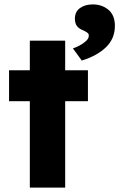

<svg xmlns="http://www.w3.org/2000/svg" viewBox="-20 -849 540 869"><path d="M115 0V-391H21V-531H115V-665H275V-531H378V-391H275V0ZM350 -575 310 -630Q323 -634 340 -643Q357 -652 369.5 -663.5Q382 -675 382 -688Q382 -696 376 -700.5Q370 -705 358 -711Q337 -719 328 -731.5Q319 -744 319 -764Q319 -796 342 -812.5Q365 -829 400 -829Q442 -829 471 -804.5Q500 -780 500 -732Q500 -674 459.5 -635Q419 -596 350 -575Z"/></svg>

Font: Lexend
Style: Bold
Weight: 700
Designer: Bonnie Shaver-Troup, Thomas Jockin
Foundry: Lexend
Version: Version 1.007; ttfautohint (v1.8.3)